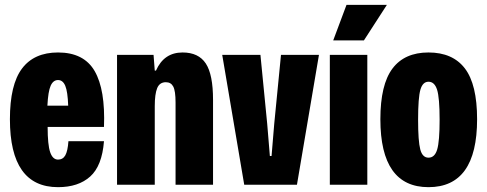

<svg xmlns="http://www.w3.org/2000/svg" viewBox="-20 -764 2014 794"><path d="M220 10Q21 10 21 -271Q21 -414 71 -480.5Q121 -547 220 -547Q327 -547 371.5 -470Q416 -393 410 -239H177Q177 -165 187.5 -134.5Q198 -104 220 -104Q240 -104 250 -121.5Q260 -139 263 -180H410Q402 -78 353 -34Q304 10 220 10ZM176 -327H262Q260 -385 250 -409Q240 -433 220 -433Q200 -433 189.5 -409.5Q179 -386 176 -327Z M464 0V-537H615L620 -472H625Q658 -547 735 -547Q801 -547 831 -501.5Q861 -456 861 -351V0H706V-340Q706 -388 696.5 -406Q687 -424 666 -424Q640 -424 630 -399.5Q620 -375 620 -325V0Z M990 0 899 -537H1057L1085 -252L1096 -119H1103L1114 -251L1142 -537H1299L1208 0Z M1358 -597 1413 -744H1580L1485 -597ZM1344 0V-537H1499V0Z M1752 10Q1553 10 1553 -271Q1553 -414 1603 -480.5Q1653 -547 1752 -547Q1852 -547 1902.5 -481Q1953 -415 1953 -271Q1953 10 1752 10ZM1752 -112Q1778 -112 1788 -146Q1798 -180 1798 -269Q1798 -360 1787.5 -393Q1777 -426 1752 -426Q1728 -426 1718.5 -393Q1709 -360 1709 -269Q1709 -180 1718 -146Q1727 -112 1752 -112Z"/></svg>

Font: Mona Sans Condensed ExtraBold
Style: Regular
Weight: 800
Width: 3
Designer: Deni Anggara
Foundry: GitHub
Version: Version 1.001;gftools[0.9.33]